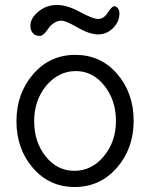

<svg xmlns="http://www.w3.org/2000/svg" viewBox="-20 -735 602 770"><path d="M165 -391Q117 -332 117 -249Q117 -166 163 -108Q209 -50 278.5 -50Q348 -50 396.5 -108.5Q445 -167 445 -250Q445 -333 398.5 -391.5Q352 -450 283.5 -450Q215 -450 165 -391ZM112 -61.5Q46 -138 46 -249Q46 -360 113 -437.5Q180 -515 282 -515Q384 -515 450 -438.5Q516 -362 516 -250.5Q516 -139 448.5 -62Q381 15 279.5 15Q178 15 112 -61.5ZM459 -682Q459 -648 433.5 -622.5Q408 -597 373.5 -597Q339 -597 291.5 -624.5Q244 -652 227 -652Q210 -652 197 -643Q184 -634 180.5 -629.5Q177 -625 163 -606Q150 -591 140 -591Q130 -591 123 -594Q102 -604 102 -633Q102 -662 134 -688.5Q166 -715 208 -715Q250 -715 301 -687Q352 -659 374 -659Q396 -659 412.5 -684.5Q429 -710 438 -710Q447 -710 453 -701.5Q459 -693 459 -682Z"/></svg>

Font: Delius Swash Caps
Style: Regular
Weight: 400
Designer: Natalia Raices
Foundry: Natalia Raices
Version: Version 1.002